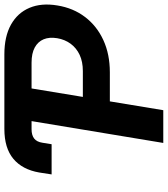

<svg xmlns="http://www.w3.org/2000/svg" viewBox="36 -804 768 879"><g transform="rotate(-90 419.5 -364.0)"><path d="M61 -511.2 69.8 -567.9Q83 -645 132.3 -686.3Q181.6 -727.5 269 -727.5H326.2L305.7 -603H268.1Q240.7 -603 225.3 -591.1Q210 -579.1 206.1 -553.7L199.2 -511.2ZM205.1 0 325.7 -727.5H610.4Q692.4 -727.5 746.6 -697.3Q800.8 -667 823.7 -612.3Q846.7 -557.6 834.5 -484.9Q822.8 -412.1 781.7 -358.2Q740.7 -304.2 676 -274.4Q611.3 -244.6 528.3 -244.6H335.4L356 -368.2H534.2Q576.7 -368.2 608.2 -382.8Q639.6 -397.5 659.2 -424.1Q678.7 -450.7 684.6 -485.8Q690.4 -521.5 679.7 -547.6Q668.9 -573.7 642.1 -588.4Q615.2 -603 572.8 -603H454.6L355 0Z"/></g></svg>

Font: Inter 24pt
Style: Bold Italic
Weight: 700
Italic angle: -9.3988°
Version: Version 4.001;git-66647c0bb